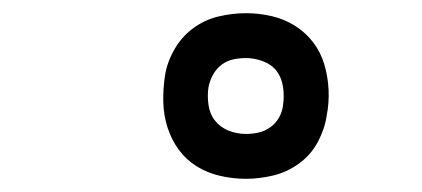

<svg xmlns="http://www.w3.org/2000/svg" viewBox="-20 -804 640 291"><path d="M353 -533Q333 -533 313.5 -537.5Q294 -542 278 -552Q262 -562 251 -577Q240 -592 234 -610.5Q228 -629 227.5 -649Q227 -669 230 -689Q233 -709 244 -728.5Q255 -748 272.5 -761Q290 -774 311 -779Q332 -784 353 -784Q373 -784 392 -779.5Q411 -775 427 -765Q443 -755 454.5 -740Q466 -725 471.5 -706.5Q477 -688 478 -668Q479 -648 475 -628Q472 -608 461.5 -588.5Q451 -569 433 -556Q415 -543 394 -538Q373 -533 353 -533ZM353 -601Q362 -601 371.5 -603Q381 -605 389.5 -611Q398 -617 403 -626Q408 -635 409 -645Q411 -658 409 -672Q407 -686 399.5 -696Q392 -706 379 -711Q366 -716 353 -716Q343 -716 333.5 -714Q324 -712 316 -706Q308 -700 303 -691Q298 -682 296 -672Q294 -659 296 -645Q298 -631 306 -621Q314 -611 326.5 -606Q339 -601 353 -601Z"/></svg>

Font: Iosevka Curly LtExObl
Style: Regular
Weight: 300
Width: 7
Italic angle: -9°
Monospace: yes
Designer: Belleve Invis
Foundry: Belleve Invis
Version: Version 11.1.0; ttfautohint (v1.8.3)